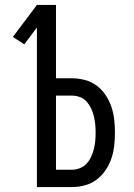

<svg xmlns="http://www.w3.org/2000/svg" viewBox="-20 -755 540 775"><path d="M129 0V-644L78 -576L32 -606L129 -735H206V-439H271Q297 -439 323 -432Q349 -425 370 -409.5Q391 -394 406 -371.5Q421 -349 429.5 -324Q438 -299 441 -272.5Q444 -246 444 -220Q444 -193 441 -166.5Q438 -140 429.5 -115Q421 -90 406 -68Q391 -46 370 -30Q349 -14 323 -7Q297 0 271 0ZM271 -70Q287 -70 303 -76.5Q319 -83 330 -95Q341 -107 348 -122.5Q355 -138 359 -154Q363 -170 364.5 -186.5Q366 -203 366 -220Q366 -236 364.5 -252.5Q363 -269 359 -285.5Q355 -302 348 -317Q341 -332 330 -344.5Q319 -357 303 -363Q287 -369 271 -369H206V-70Z"/></svg>

Font: Iosevka Term Curly
Style: Regular
Weight: 400
Designer: Belleve Invis
Foundry: Belleve Invis
Version: Version 32.3.0